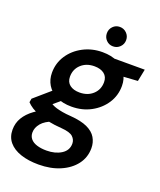

<svg xmlns="http://www.w3.org/2000/svg" viewBox="-192 -781 929 1114"><g transform="rotate(20 272.0 -224.0)"><path d="M181 232Q118 232 70.5 216Q23 200 -3 169Q-29 138 -29 93Q-29 52 -9 18.5Q11 -15 48.5 -42.5Q86 -70 138 -90L180 -33Q130 -15 107.5 12Q85 39 85 69Q85 92 98.5 108Q112 124 137.5 132Q163 140 197 140Q251 140 288 116.5Q325 93 325 51Q325 27 306.5 9.5Q288 -8 235 -12Q190 -15 154 -22.5Q118 -30 90 -40Q62 -50 42 -63Q22 -76 9 -90L13 -113L133 -217L213 -188L79 -75L120 -136Q132 -128 144 -121.5Q156 -115 171.5 -110.5Q187 -106 209 -102Q231 -98 262 -96Q327 -91 365.5 -73Q404 -55 421 -26Q438 3 438 38Q438 95 405 138.5Q372 182 314 207Q256 232 181 232ZM246 -149Q191 -149 152 -168.5Q113 -188 93 -221Q73 -254 73 -296Q73 -355 104.5 -403Q136 -451 190 -479.5Q244 -508 309 -508Q365 -508 403 -488.5Q441 -469 461 -436.5Q481 -404 481 -362Q481 -302 449.5 -254Q418 -206 365 -177.5Q312 -149 246 -149ZM262 -242Q312 -242 344 -271.5Q376 -301 376 -347Q376 -380 353.5 -397.5Q331 -415 293 -415Q243 -415 211 -385.5Q179 -356 179 -310Q179 -277 201.5 -259.5Q224 -242 262 -242ZM374 -409 365 -496H573L558 -421ZM353 -560Q328 -560 311 -577.5Q294 -595 294 -620Q294 -645 311 -662.5Q328 -680 353 -680Q378 -680 395.5 -662.5Q413 -645 413 -620Q413 -595 395.5 -577.5Q378 -560 353 -560Z"/></g></svg>

Font: DM Sans 24pt SemiBold
Style: Italic
Weight: 600
Italic angle: -10°
Designer: Colophon Foundry, Jonny Pinhorn
Foundry: Colophon Foundry
Version: Version 4.004;gftools[0.9.30]